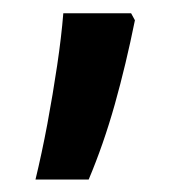

<svg xmlns="http://www.w3.org/2000/svg" viewBox="-20 -143 278 296"><path d="M182.1 -122.6 188 -111.8Q174.3 -43.9 157 17.8Q139.6 79.6 116.7 133.8H34.7Q44.4 93.8 53 48.1Q61.5 2.4 68.1 -42Q74.7 -86.4 77.6 -122.6Z"/></svg>

Font: Open Sans Condensed SemiBold
Style: Regular
Weight: 600
Width: 3
Designer: Monotype Design Team
Foundry: Monotype Imaging Inc.
Version: Version 3.000; ttfautohint (v1.8.4)